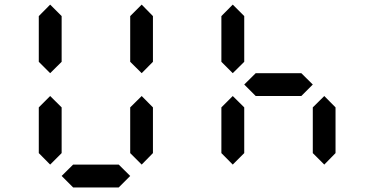

<svg xmlns="http://www.w3.org/2000/svg" viewBox="-20 -821 1640 841"><path d="M199.7 -100.1 149.9 -150.4V-350.6L199.7 -400.4L250 -350.6V-150.4ZM600.6 -100.1 550.3 -150.4V-350.6L600.6 -400.4L649.9 -350.6V-150.4ZM199.7 -500.5 149.9 -550.3V-750.5L199.7 -800.8L250 -750.5V-550.3ZM600.6 -500.5 550.3 -550.3V-750.5L600.6 -800.8L649.9 -750.5V-550.3ZM500 0H300.3L250 -50.3L300.3 -100.1H500L550.3 -50.3Z M999.5 -100.1 949.7 -150.4V-350.6L999.5 -400.4L1049.8 -350.6V-150.4ZM1400.4 -100.1 1350.1 -150.4V-350.6L1400.4 -400.4L1449.7 -350.6V-150.4ZM999.5 -500.5 949.7 -550.3V-750.5L999.5 -800.8L1049.8 -750.5V-550.3ZM1299.8 -400.4H1100.1L1049.8 -450.7L1100.1 -500.5H1299.8L1350.1 -450.7Z"/></svg>

Font: E1234
Style: Regular
Weight: 400
Designer: GGBot
Version: Version 1.00;September 7, 2020